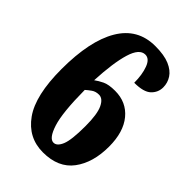

<svg xmlns="http://www.w3.org/2000/svg" viewBox="-218 -813 911 911"><g transform="rotate(45 237.5 -357.0)"><path d="M248 10Q149 10 90 -73Q31 -156 31 -332Q31 -521 91 -622.5Q151 -724 269 -724Q329 -724 365 -708.5Q401 -693 417.5 -667.5Q434 -642 434 -612Q434 -578 409 -554Q384 -530 321 -530Q321 -584 306.5 -623Q292 -662 264 -662Q225 -662 204.5 -594Q184 -526 178 -404Q194 -416 217.5 -427.5Q241 -439 284 -439Q360 -439 405.5 -384Q451 -329 451 -231Q451 -124 401 -57Q351 10 248 10ZM251 -58Q274 -58 288.5 -93Q303 -128 303 -221Q303 -301 286 -336.5Q269 -372 243 -372Q221 -372 205.5 -361Q190 -350 179 -340Q180 -189 201 -123.5Q222 -58 251 -58Z"/></g></svg>

Font: Noto Serif Sinhala ExtraCondensed Black
Style: Regular
Weight: 900
Width: 2
Designer: Jelle Bosma - Monotype Design Team
Foundry: Monotype Imaging Inc.
Version: Version 2.007; ttfautohint (v1.8.4.7-5d5b)